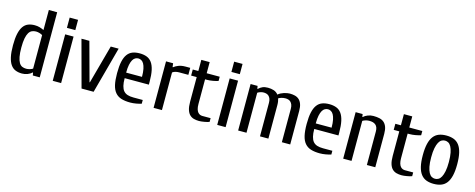

<svg xmlns="http://www.w3.org/2000/svg" viewBox="-33 -1342 4936 1995"><g transform="rotate(15 2434.5 -345.0)"><path d="M44.9 -250Q44.9 -325.2 55.9 -375Q66.9 -424.8 87.9 -454.8Q108.9 -484.9 139.9 -497.3Q170.9 -509.8 210 -509.8Q239.7 -509.8 263.4 -502.9Q287.1 -496.1 310.1 -484.9V-700.2H399.9V0H325.2L319.8 -29.8H314.9Q295.9 -10.7 268.1 -0.5Q240.2 9.8 210 9.8Q170.9 9.8 139.9 -2.7Q108.9 -15.1 87.9 -45.2Q66.9 -75.2 55.9 -125Q44.9 -174.8 44.9 -250ZM134.8 -250Q134.8 -189.9 142.3 -150.9Q149.9 -111.8 163.3 -89.4Q176.8 -66.9 196.3 -58.3Q215.8 -49.8 240.2 -49.8Q259.3 -49.8 279.1 -55.9Q298.8 -62 310.1 -69.8V-430.2Q298.8 -438 278.8 -444.1Q258.8 -450.2 240.2 -450.2Q216.3 -450.2 196.5 -441.2Q176.8 -432.1 163.3 -409.7Q149.9 -387.2 142.3 -348.6Q134.8 -310.1 134.8 -250Z M539.6 0V-500H629.9V0ZM539.6 -569.8V-680.2H629.9V-569.8Z M714.8 -500H799.8L912.6 -85H916.5L1029.8 -500H1114.7L979.5 0H849.6Z M1164.6 -250Q1164.6 -325.2 1175.5 -375Q1186.5 -424.8 1208.5 -454.8Q1230.5 -484.9 1263.4 -497.3Q1296.4 -509.8 1339.8 -509.8Q1382.8 -509.8 1415.8 -497.3Q1448.7 -484.9 1470.7 -454.8Q1492.7 -424.8 1503.7 -375Q1514.6 -325.2 1514.6 -250V-220.2H1254.4Q1254.4 -171.4 1262.5 -138.7Q1270.5 -106 1287.1 -86.4Q1303.7 -66.9 1330.1 -58.3Q1356.4 -49.8 1394.5 -49.8H1494.6V-9.8Q1471.7 -2 1438.2 3.9Q1404.8 9.8 1374.5 9.8Q1318.4 9.8 1278.6 -2.7Q1238.8 -15.1 1213.1 -45.2Q1187.5 -75.2 1176 -125Q1164.6 -174.8 1164.6 -250ZM1254.4 -279.8H1424.8Q1424.8 -330.6 1417.7 -364.3Q1410.6 -397.9 1399.2 -418Q1387.7 -438 1372.1 -446.5Q1356.4 -455.1 1339.8 -455.1Q1322.8 -455.1 1307.1 -446.5Q1291.5 -438 1280 -418Q1268.6 -397.9 1261.5 -364.5Q1254.4 -331.1 1254.4 -279.8Z M1624.5 0V-500H1700.7L1705.6 -460H1710.4Q1728.5 -475.1 1759 -487.5Q1789.6 -500 1834.5 -500H1884.8V-424.8H1784.7Q1765.6 -424.8 1747.6 -420.4Q1729.5 -416 1714.4 -404.8V0Z M1914.6 -424.8V-490.2H1974.6V-609.9H2064.5V-490.2H2204.6V-444.8Q2181.6 -437 2148.2 -430.9Q2114.7 -424.8 2084.5 -424.8H2064.5V-160.2Q2064.5 -126 2071 -104.5Q2077.6 -83 2088.1 -71Q2098.6 -59.1 2111.1 -54.4Q2123.5 -49.8 2134.8 -49.8H2224.6V-9.8Q2215.8 -5.9 2201.2 -2.4Q2186.5 1 2171.1 3.9Q2155.8 6.8 2140.6 8.3Q2125.5 9.8 2114.7 9.8Q2085 9.8 2059.3 2.9Q2033.7 -3.9 2014.6 -22.5Q1995.6 -41 1985.1 -74Q1974.6 -106.9 1974.6 -160.2V-424.8Z M2309.1 0V-500H2399.4V0ZM2309.1 -569.8V-680.2H2399.4V-569.8Z M2534.2 0V-500H2609.4L2614.3 -470.2H2619.1Q2638.2 -489.3 2661.6 -499.5Q2685.1 -509.8 2719.2 -509.8Q2753.4 -509.8 2782.2 -500.5Q2811 -491.2 2831.1 -465.8Q2843.3 -477.1 2859.1 -485.1Q2875 -493.2 2891.6 -498.5Q2908.2 -503.9 2924.8 -506.8Q2941.4 -509.8 2954.1 -509.8Q2983.9 -509.8 3009.5 -503.4Q3035.2 -497.1 3054.2 -480Q3073.2 -462.9 3083.7 -433.8Q3094.2 -404.8 3094.2 -359.9V0H3004.4V-359.9Q3004.4 -385.7 2997.3 -403.3Q2990.2 -420.9 2979.2 -431.4Q2968.3 -441.9 2953.9 -446Q2939.5 -450.2 2924.3 -450.2Q2901.4 -450.2 2880.9 -444.1Q2860.4 -438 2849.1 -430.2Q2853 -418.9 2856.2 -400.9Q2859.4 -382.8 2859.4 -359.9V0H2769V-359.9Q2769 -385.7 2762.2 -403.3Q2755.4 -420.9 2744.4 -431.4Q2733.4 -441.9 2718.8 -446Q2704.1 -450.2 2689.5 -450.2Q2670.4 -450.2 2652.8 -444.1Q2635.3 -438 2624 -430.2V0Z M3204.1 -250Q3204.1 -325.2 3215.1 -375Q3226.1 -424.8 3248 -454.8Q3270 -484.9 3303 -497.3Q3335.9 -509.8 3379.4 -509.8Q3422.4 -509.8 3455.3 -497.3Q3488.3 -484.9 3510.3 -454.8Q3532.2 -424.8 3543.2 -375Q3554.2 -325.2 3554.2 -250V-220.2H3293.9Q3293.9 -171.4 3302 -138.7Q3310.1 -106 3326.7 -86.4Q3343.3 -66.9 3369.6 -58.3Q3396 -49.8 3434.1 -49.8H3534.2V-9.8Q3511.2 -2 3477.8 3.9Q3444.3 9.8 3414.1 9.8Q3357.9 9.8 3318.1 -2.7Q3278.3 -15.1 3252.7 -45.2Q3227.1 -75.2 3215.6 -125Q3204.1 -174.8 3204.1 -250ZM3293.9 -279.8H3464.4Q3464.4 -330.6 3457.3 -364.3Q3450.2 -397.9 3438.7 -418Q3427.2 -438 3411.6 -446.5Q3396 -455.1 3379.4 -455.1Q3362.3 -455.1 3346.7 -446.5Q3331.1 -438 3319.6 -418Q3308.1 -397.9 3301 -364.5Q3293.9 -331.1 3293.9 -279.8Z M3664.1 0V-500H3739.3L3744.1 -470.2H3749Q3768.1 -489.3 3796.1 -499.5Q3824.2 -509.8 3854 -509.8Q3890.1 -509.8 3918.7 -503.4Q3947.3 -497.1 3967.3 -480Q3987.3 -462.9 3998.3 -433.8Q4009.3 -404.8 4009.3 -359.9V0H3918.9V-359.9Q3918.9 -385.7 3912.1 -403.3Q3905.3 -420.9 3892.1 -431.4Q3878.9 -441.9 3862.1 -446Q3845.2 -450.2 3824.2 -450.2Q3805.2 -450.2 3785.2 -444.1Q3765.1 -438 3753.9 -430.2V0Z M4093.8 -424.8V-490.2H4153.8V-609.9H4243.7V-490.2H4383.8V-444.8Q4360.8 -437 4327.4 -430.9Q4293.9 -424.8 4263.7 -424.8H4243.7V-160.2Q4243.7 -126 4250.2 -104.5Q4256.8 -83 4267.3 -71Q4277.8 -59.1 4290.3 -54.4Q4302.7 -49.8 4314 -49.8H4403.8V-9.8Q4395 -5.9 4380.4 -2.4Q4365.7 1 4350.3 3.9Q4335 6.8 4319.8 8.3Q4304.7 9.8 4293.9 9.8Q4264.2 9.8 4238.5 2.9Q4212.9 -3.9 4193.8 -22.5Q4174.8 -41 4164.3 -74Q4153.8 -106.9 4153.8 -160.2V-424.8Z M4453.6 -250Q4453.6 -323.2 4465.6 -373Q4477.5 -422.9 4501.2 -453.4Q4524.9 -483.9 4559.3 -496.8Q4593.8 -509.8 4638.7 -509.8Q4683.6 -509.8 4718.3 -496.8Q4752.9 -483.9 4776.4 -453.4Q4799.8 -422.9 4811.8 -373Q4823.7 -323.2 4823.7 -250Q4823.7 -176.8 4811.8 -127Q4799.8 -77.1 4776.4 -46.6Q4752.9 -16.1 4718.3 -3.2Q4683.6 9.8 4638.7 9.8Q4593.8 9.8 4559.3 -3.2Q4524.9 -16.1 4501.2 -46.6Q4477.5 -77.1 4465.6 -127Q4453.6 -176.8 4453.6 -250ZM4543.5 -250Q4543.5 -189.9 4551.5 -150.4Q4559.6 -110.8 4572.5 -87.4Q4585.4 -64 4602.5 -54.4Q4619.6 -44.9 4638.7 -44.9Q4657.7 -44.9 4674.8 -54.4Q4691.9 -64 4704.8 -87.4Q4717.8 -110.8 4725.8 -150.4Q4733.9 -189.9 4733.9 -250Q4733.9 -310.1 4725.8 -349.6Q4717.8 -389.2 4704.8 -412.6Q4691.9 -436 4674.8 -445.6Q4657.7 -455.1 4638.7 -455.1Q4619.6 -455.1 4602.5 -445.6Q4585.4 -436 4572.5 -412.6Q4559.6 -389.2 4551.5 -349.6Q4543.5 -310.1 4543.5 -250Z"/></g></svg>

Font: 
Style: .
Weight: 400
Designer: Jovanny Lemonad
Foundry: Jovanny Lemonad
Version: Version 1.002